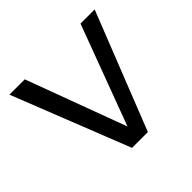

<svg xmlns="http://www.w3.org/2000/svg" viewBox="-134 -664 806 806"><g transform="rotate(-45 269.0 -261.0)"><path d="M222 0 16 -522H107L272 -77L438 -522H522L316 0Z"/></g></svg>

Font: IngvarSans
Style: Regular
Weight: 500
Version: Version 3.000